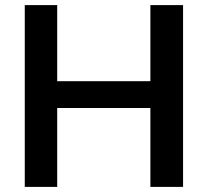

<svg xmlns="http://www.w3.org/2000/svg" viewBox="-20 -732 814 752"><path d="M569 -712H697V0H569V-309H204V0H77V-712H204V-414H569Z"/></svg>

Font: Muli-Bold
Style: Bold
Weight: 700
Version: Version 2.000